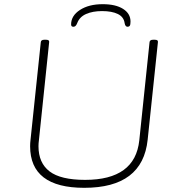

<svg xmlns="http://www.w3.org/2000/svg" viewBox="-20 -892 860 918"><path d="M383 6Q124 6 124 -193Q124 -201 124.5 -208.5Q125 -216 126 -224L175 -690Q176 -702 192 -702H200Q217 -702 215 -690L166 -221Q165 -214 164.5 -207Q164 -200 164 -193Q164 -113 217 -72.5Q270 -32 387 -32Q626 -32 646 -221L695 -690Q696 -702 712 -702H720Q737 -702 735 -690L686 -224Q662 6 383 6ZM331 -764Q320 -764 320 -775Q320 -817 362.5 -844.5Q405 -872 471 -872Q533 -872 568.5 -849.5Q604 -827 604 -789Q604 -774 600.5 -769Q597 -764 590 -764Q579 -764 576 -781Q572 -811 543.5 -825Q515 -839 468 -839Q423 -839 391.5 -825Q360 -811 349 -781Q345 -771 340.5 -767.5Q336 -764 331 -764Z"/></svg>

Font: Asap Expanded Expanded Thin
Style: Italic
Weight: 100
Width: 7
Italic angle: -6°
Designer: Pablo Cosgaya
Foundry: Omnibus-Type
Version: Version 3.001; ttfautohint (v1.8.4.7-5d5b)